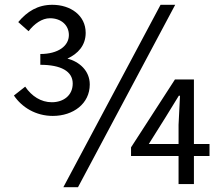

<svg xmlns="http://www.w3.org/2000/svg" viewBox="-20 -767 929 800"><path d="M99 -637C123 -668 155 -691 188 -691C235 -691 267 -662 267 -621C267 -576 223 -542 148 -542V-497C234 -497 283 -470 283 -419C283 -369 244 -341 196 -341C151 -341 112 -366 85 -406L38 -369C71 -320 129 -284 200 -284C285 -284 354 -335 354 -415C354 -473 310 -510 261 -523C305 -543 337 -578 337 -630C337 -703 274 -747 198 -747C137 -747 93 -719 56 -675ZM649 -747 244 13H305L710 -747ZM600 -167 669 -277 725 -368H730L724 -247V-167ZM853 -167H788V-436H709L526 -153V-117H724V0H788V-117H853Z"/></svg>

Font: Noto Sans Mono CJK SC Regular
Style: Regular
Weight: 400
Designer: Ryoko NISHIZUKA (kana & ideographs); Paul D. Hunt (Latin, Greek & Cyrillic); Wenlong ZHANG (bopomofo); Sandoll Communica
Foundry: Adobe Systems Incorporated
Version: Version 1.005;PS 1.005;hotconv 1.0.96;makeotf.lib2.5.65012